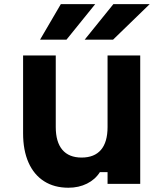

<svg xmlns="http://www.w3.org/2000/svg" viewBox="-20 -878 790 917"><path d="M649.7 0H493.7V-55.9H457.1Q434.8 -20.6 395.4 -1Q356.1 18.6 306.8 18.6Q239.1 18.6 190.6 -12.4Q142 -43.3 116.1 -101.8Q90.3 -160.2 90.3 -241.1V-613.1H246.3V-271.1Q246.3 -200 277.7 -162.7Q309.1 -125.5 369.7 -125.5Q430.8 -125.5 462.3 -162.4Q493.7 -199.3 493.7 -271.1V-613.1H649.7ZM270.6 -858.4H434.8L297.6 -688.7H171.4ZM521.6 -858.4H695.1L520.1 -688.7H384.5Z"/></svg>

Font: Martian Mono sWd Rg
Style: Regular
Weight: 400
Width: 6
Monospace: yes
Designer: Roman Shamin
Foundry: Evil Martians
Version: Version 1.000